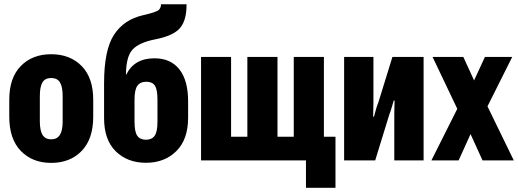

<svg xmlns="http://www.w3.org/2000/svg" viewBox="-20 -751 2426 899"><path d="M23.4 -204.6Q23.4 -100.1 77.6 -44.2Q131.8 11.7 219.7 11.7Q308.1 11.7 362.3 -44.2Q416.5 -100.1 416.5 -204.6V-284.2Q416.5 -386.7 362.3 -441.9Q308.1 -497.1 219.7 -497.1Q131.3 -497.1 77.4 -441.9Q23.4 -386.7 23.4 -284.2ZM166.5 -300.3Q166.5 -344.7 178.7 -365.2Q190.9 -385.7 219.7 -385.7Q248 -385.7 260.7 -365.5Q273.4 -345.2 273.4 -300.3V-183.6Q273.4 -139.6 260.3 -119.1Q247.1 -98.6 219.7 -98.6Q192.4 -98.6 179.4 -119.1Q166.5 -139.6 166.5 -183.6Z M609.9 -284.7Q609.9 -330.1 623 -349.1Q636.2 -368.2 665.5 -368.2Q693.4 -368.2 705.3 -349.9Q717.3 -331.5 717.3 -284.7V-180.7Q717.3 -133.8 704.1 -115.2Q690.9 -96.7 663.6 -96.7Q635.7 -96.7 622.8 -115.2Q609.9 -133.8 609.9 -180.7ZM703.1 -478Q655.3 -478 622.1 -458.5Q588.9 -439 572.3 -402.8H569.8Q570.3 -486.3 601.1 -519.3Q631.8 -552.2 707.5 -566.9Q792 -583.5 823 -619.9Q854 -656.2 853.5 -731H733.9Q733.9 -714.8 723.6 -704.6Q713.4 -694.3 651.4 -680.2Q560.1 -659.7 513.7 -588.1Q467.3 -516.6 467.3 -361.8V-197.8Q467.3 -96.2 522 -42.5Q576.7 11.2 663.6 11.2Q750.5 11.2 805.7 -43.5Q860.8 -98.1 860.8 -200.2V-276.9Q860.8 -374 820.1 -426Q779.3 -478 703.1 -478Z M921.4 0H1412.6V128.4H1550.8V-110.8H1496.6V-484.4H1355.5V-110.8H1279.3V-484.4H1138.2V-110.8H1062V-484.4H921.4Z M1591.3 0H1736.8L1803.2 -215.8Q1810.5 -234.4 1814.7 -250Q1818.8 -265.6 1823.7 -280.3H1827.6Q1827.1 -265.1 1826.7 -244.6Q1826.2 -224.1 1826.2 -213.4V0H1963.4V-484.4H1817.4L1751.5 -271Q1743.7 -252 1739.5 -235.6Q1735.4 -219.2 1731 -204.6H1727.1Q1727.5 -219.7 1728 -240Q1728.5 -260.3 1728.5 -273.9V-484.4H1591.3Z M2000 0H2127.4L2217.8 -199.2L2237.8 -203.6L2378.4 -484.4H2250.5L2160.2 -288.6L2142.6 -284.2ZM2005.4 -484.4 2140.1 -201.7 2148.9 -198.7 2239.3 0H2385.7L2246.1 -286.6L2238.8 -289.6L2149.4 -484.4Z"/></svg>

Font: Roboto Flex
Style: wght 700 wdth 25 opsz 34 GRAD 0.00 slnt 0.00 XTRA 468 XOPQ 96 YOPQ 79 YTLC 514 YTUC 712 YTAS 750 YTDE -203.00 YTFI 738
Weight: 700
Width: 1
Designer: Berlow after Robertson
Foundry: Google
Version: Version 3.100